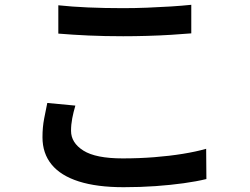

<svg xmlns="http://www.w3.org/2000/svg" viewBox="-20 -742 1040 800"><path d="M223 -720Q278 -714 346.5 -711Q415 -708 493 -708Q542 -708 593 -710Q644 -712 691.5 -715Q739 -718 777 -722V-603Q742 -600 694 -597Q646 -594 593.5 -592.5Q541 -591 493 -591Q416 -591 349.5 -594Q283 -597 223 -602ZM294 -302Q286 -275 281 -249Q276 -223 276 -197Q276 -147 327.5 -114.5Q379 -82 491 -82Q559 -82 622.5 -87Q686 -92 741.5 -101Q797 -110 839 -122L840 4Q799 14 745 21.5Q691 29 628 33.5Q565 38 495 38Q384 38 308.5 14Q233 -10 195 -56.5Q157 -103 157 -170Q157 -212 164 -248Q171 -284 177 -313Z"/></svg>

Font: Noto Sans SC Thin SemiBold
Style: Regular
Weight: 600
Version: Version 2.004-H2;hotconv 1.0.118;makeotfexe 2.5.65603